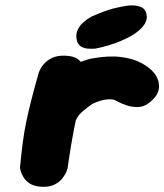

<svg xmlns="http://www.w3.org/2000/svg" viewBox="-20 -712 626 731"><path d="M131 -40Q111 -38 100.5 -49Q90 -60 86.5 -76.5Q83 -93 83.5 -110Q84 -127 86 -139Q88 -151 88 -151Q87 -184 88.5 -203Q90 -222 92.5 -232.5Q95 -243 98 -250Q101 -257 103 -266Q119 -325 153.5 -371.5Q188 -418 233.5 -448Q279 -478 328 -489Q393 -501 440 -495Q487 -489 518.5 -472Q550 -455 566 -435Q566 -435 571 -428.5Q576 -422 580.5 -410.5Q585 -399 585.5 -384Q586 -369 577.5 -353Q569 -337 547 -320Q528 -305 505.5 -304.5Q483 -304 463.5 -310.5Q444 -317 431.5 -323.5Q419 -330 419 -330Q409 -336 384 -333Q359 -330 331 -316Q312 -303 294 -287.5Q276 -272 268 -252Q262 -231 256.5 -212Q251 -193 246 -175Q241 -157 237 -137Q233 -117 230 -93Q230 -93 220.5 -81Q211 -69 189.5 -56.5Q168 -44 131 -40ZM136 -1Q109 -3 93 -13.5Q77 -24 69 -38Q61 -52 58.5 -62Q56 -72 56 -72Q61 -126 66.5 -168Q72 -210 80 -248.5Q88 -287 99.5 -332Q111 -377 128 -437Q128 -437 132.5 -447Q137 -457 148 -469.5Q159 -482 178.5 -491.5Q198 -501 228 -500Q261 -499 277.5 -486Q294 -473 300 -456.5Q306 -440 306.5 -427.5Q307 -415 307 -415Q295 -367 285.5 -328Q276 -289 268 -251Q260 -213 252.5 -169.5Q245 -126 237 -70Q237 -70 233 -59Q229 -48 218 -33.5Q207 -19 187 -9Q167 1 136 -1ZM344 -527Q344 -527 335 -526.5Q326 -526 313.5 -527Q301 -528 290 -534Q279 -540 274 -553Q267 -576 274 -594Q281 -612 294.5 -624.5Q308 -637 319.5 -643.5Q331 -650 331 -650Q384 -673 413 -680Q442 -687 462 -690Q462 -690 471 -691Q480 -692 493 -691Q506 -690 517.5 -685Q529 -680 535 -667Q541 -652 538 -639Q535 -626 528 -616.5Q521 -607 515 -601.5Q509 -596 509 -596Q490 -580 466 -568Q442 -556 418 -547.5Q394 -539 374.5 -534Q355 -529 344 -527Z"/></svg>

Font: Sour Gummy Black
Style: Italic
Weight: 900
Italic angle: -11.3°
Designer: Stefie Justprince
Foundry: Eifetstype
Version: Version 1.000